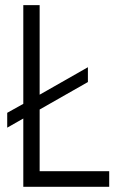

<svg xmlns="http://www.w3.org/2000/svg" viewBox="-20 -720 451 740"><path d="M69.8 0V-263.2L7.8 -228V-285.2L69.8 -319.8V-700.2H132.8V-355L318.8 -460.9V-403.8L132.8 -297.9V-60.1H400.9V0Z"/></svg>

Font: Abel
Style: Regular
Weight: 400
Designer: Matthew Desmond
Foundry: Matthew Desmond
Version: Version 1.003